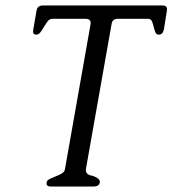

<svg xmlns="http://www.w3.org/2000/svg" viewBox="-20 -684 632 704"><path d="M581 -576Q577 -557 562 -557Q553 -557 549.5 -566Q546 -575 543.5 -586Q541 -597 537 -606Q533 -615 523 -615H411Q392 -615 389 -595L295 -64Q292 -43 321 -39Q348 -29 346 -15Q343 0 323 0H167Q148 0 151 -15Q152 -23 162.5 -28Q173 -33 184.5 -37.5Q196 -42 206 -47.5Q216 -53 218 -63L312 -595Q315 -615 294 -615H172Q162 -615 155 -606Q148 -597 141.5 -586Q135 -575 128.5 -566Q122 -557 113 -557Q98 -557 102 -576L114 -645Q117 -664 138 -664H576Q595 -664 592 -645Z"/></svg>

Font: Jura
Style: Italic
Weight: 400
Designer: Ed Merritt
Foundry: Ten by Twenty
Version: Version 1.007